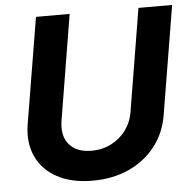

<svg xmlns="http://www.w3.org/2000/svg" viewBox="-52 -780 842 843"><g transform="rotate(-5 368.5 -359.0)"><path d="M322.8 10.7Q230.5 10.7 166.7 -23.9Q103 -58.6 75 -119.6Q46.9 -180.7 59.6 -259.8L137.2 -727.5H285.6L209 -262.2Q202.1 -219.2 214.4 -187.5Q226.6 -155.8 256.1 -138.2Q285.6 -120.6 329.1 -120.6Q377 -120.6 416 -140.6Q455.1 -160.6 480.7 -194.8Q506.3 -229 513.7 -272L588.9 -727.5H737.3L658.2 -250Q645.5 -170.9 599.4 -112.1Q553.2 -53.2 482.4 -21.2Q411.6 10.7 322.8 10.7Z"/></g></svg>

Font: Inter 20pt
Style: Bold Italic
Weight: 700
Italic angle: -9.3988°
Version: Version 4.001;git-66647c0bb